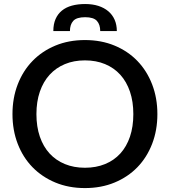

<svg xmlns="http://www.w3.org/2000/svg" viewBox="-20 -927 844 954"><path d="M762 -360Q762 -280 736 -212.5Q710 -145 662.8 -96.2Q615.5 -47.5 549.2 -20Q483 7.5 402 7.5Q321.5 7.5 255.2 -20Q189 -47.5 141.5 -96.2Q94 -145 68 -212.5Q42 -280 42 -360Q42 -440 68 -507.5Q94 -575 141.5 -624Q189 -673 255.2 -700.5Q321.5 -728 402 -728Q483 -728 549.2 -700.5Q615.5 -673 662.8 -624Q710 -575 736 -507.5Q762 -440 762 -360ZM642.5 -360Q642.5 -422 625.8 -471.5Q609 -521 577.8 -555.5Q546.5 -590 502 -608.5Q457.5 -627 402 -627Q347 -627 302.5 -608.5Q258 -590 226.5 -555.5Q195 -521 178 -471.5Q161 -422 161 -360Q161 -297.5 178 -248Q195 -198.5 226.5 -164.2Q258 -130 302.5 -111.8Q347 -93.5 402 -93.5Q457.5 -93.5 502 -111.8Q546.5 -130 577.8 -164.2Q609 -198.5 625.8 -248Q642.5 -297.5 642.5 -360ZM403 -907Q439.5 -907 468.5 -897.8Q497.5 -888.5 518 -871.2Q538.5 -854 549.5 -829Q560.5 -804 560.5 -772.5H478Q478 -805 461.5 -823.2Q445 -841.5 403 -841.5Q360.5 -841.5 344 -823.2Q327.5 -805 327.5 -772.5H245Q245 -807 256 -832.2Q267 -857.5 287.5 -874.2Q308 -891 337.2 -899Q366.5 -907 403 -907Z"/></svg>

Font: Lato 2
Style: Regular
Weight: 600
Designer: Lukasz Dziedzic with Adam Twardoch and Botio Nikoltchev
Foundry: tyPoland Lukasz Dziedzic
Version: Version 2.015; 2015-08-06; http://www.latofonts.com/